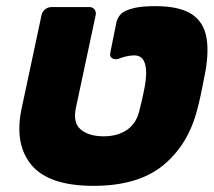

<svg xmlns="http://www.w3.org/2000/svg" viewBox="-20 -594 695 624"><path d="M284 10Q139 10 82.5 -57.5Q26 -125 50 -240L115 -545Q117 -556 126.5 -563.5Q136 -571 147 -571H271Q281 -571 287 -563.5Q293 -556 291 -545L227 -245Q216 -195 242.5 -173Q269 -151 317 -151Q364 -151 395 -173.5Q426 -196 435 -243Q438 -254 440.5 -265Q443 -276 445.5 -288Q448 -300 450 -310Q459 -357 451.5 -385.5Q444 -414 416 -414Q404 -414 389 -410.5Q374 -407 366 -403Q353 -399 344 -405Q335 -411 339 -425L358 -520Q360 -530 367 -541Q374 -552 387 -558Q401 -565 423.5 -569.5Q446 -574 485 -574Q563 -574 603 -548Q643 -522 651.5 -469Q660 -416 643 -339Q642 -332 639 -318Q636 -304 633 -288.5Q630 -273 626.5 -259.5Q623 -246 621 -238Q592 -124 510.5 -57Q429 10 284 10Z"/></svg>

Font: Rubik ExtraBold
Style: Italic
Weight: 800
Italic angle: -12°
Designer: Hubert and Fischer
Foundry: Hubert and Fischer
Version: Version 2.300;gftools[0.9.30]